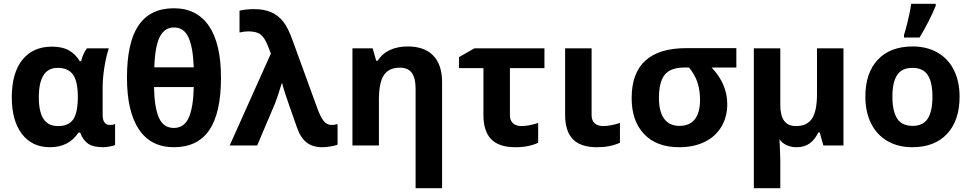

<svg xmlns="http://www.w3.org/2000/svg" viewBox="-20 -759 5070 1002"><path d="M282.7 -101.1Q335.9 -101.1 360.4 -133.5Q384.8 -166 386.2 -247.1V-252.4Q386.2 -334 361.1 -369.4Q335.9 -404.8 280.3 -404.8Q182.6 -404.8 182.6 -251Q182.6 -175.8 207 -138.4Q231.4 -101.1 282.7 -101.1ZM240.2 9.3Q147.5 9.3 94.5 -59.8Q41.5 -128.9 41.5 -251.5Q41.5 -377.9 96.7 -446.8Q151.9 -515.6 251 -515.6Q304.2 -515.6 338.9 -496.6Q373.5 -477.5 396.5 -439.5H403.3Q414.1 -481.9 433.6 -506.8H547.9Q533.2 -462.9 524.4 -406Q515.6 -349.1 515.6 -302.2V-160.6Q515.6 -106.9 553.7 -106.9Q568.4 -106.9 580.6 -111.3V-2.9Q573.2 2 552.5 5.6Q531.7 9.3 518.6 9.3Q467.8 9.3 440.9 -8.3Q414.1 -25.9 398.4 -66.9H389.2Q339.4 9.3 240.2 9.3Z M1133.3 -353.5Q1133.3 -169.9 1072.3 -80.3Q1011.2 9.3 887.2 9.3Q767.1 9.3 704.8 -84Q642.6 -177.2 642.6 -353.5Q642.6 -538.1 703.4 -627Q764.2 -715.8 887.2 -715.8Q1007.3 -715.8 1070.3 -623.5Q1133.3 -531.2 1133.3 -353.5ZM887.2 -91.3Q940.4 -91.3 964.6 -144Q988.8 -196.8 991.2 -304.7H783.7Q785.6 -198.2 809.3 -144.8Q833 -91.3 887.2 -91.3ZM888.2 -615.7Q839.4 -615.7 814.2 -567.4Q789.1 -519 785.2 -407.7H991.2Q987.3 -512.2 963.6 -564Q939.9 -615.7 888.2 -615.7Z M1178.7 0 1393.6 -479.5 1377.4 -521Q1361.3 -562 1340.3 -578.6Q1319.3 -595.2 1276.4 -595.2Q1253.9 -595.2 1230 -589.4V-703.6Q1266.1 -711.4 1305.7 -711.4Q1357.4 -711.4 1394.5 -695.6Q1431.6 -679.7 1457.8 -646.5Q1483.9 -613.3 1506.8 -548.8L1634.3 -198.7Q1650.9 -151.4 1668.2 -129.2Q1685.5 -106.9 1710.4 -106.9Q1725.6 -106.9 1741.7 -111.3V-4.4Q1731.4 1 1705.6 5.1Q1679.7 9.3 1662.1 9.3Q1611.8 9.3 1580.1 -15.4Q1548.3 -40 1529.8 -93.8Q1478 -240.2 1468.3 -270.5Q1458.5 -300.8 1452.6 -324.2H1450.2Q1429.2 -254.4 1415.5 -219.7L1322.3 0Z M2287.1 223.1H2148.9V-295.9Q2148.9 -351.1 2129.4 -378.4Q2109.9 -405.8 2067.4 -405.8Q2009.3 -405.8 1983.4 -366.9Q1957.5 -328.1 1957.5 -238.8V0H1819.3V-506.8H1924.8L1943.4 -441.9H1951.2Q1974.1 -479 2014.6 -497.8Q2055.2 -516.6 2106.9 -516.6Q2195.3 -516.6 2241.2 -468.8Q2287.1 -420.9 2287.1 -330.6Z M2641.1 -403.3V-158.7Q2641.1 -129.4 2657.7 -115.2Q2674.3 -101.1 2701.7 -101.1Q2737.8 -101.1 2788.6 -117.2V-14.2Q2740.2 9.3 2669.9 9.3Q2583.5 9.3 2543.2 -32.7Q2502.9 -74.7 2502.9 -158.7V-403.3H2375.5V-460.9L2455.6 -506.8H2821.3V-403.3Z M3067.4 -506.8V-158.7Q3067.4 -129.4 3084 -115.2Q3100.6 -101.1 3127.4 -101.1Q3164.6 -101.1 3215.3 -117.2V-14.2Q3165.5 9.3 3095.7 9.3Q3009.8 9.3 2969.5 -32.7Q2929.2 -74.7 2929.2 -158.7V-506.8Z M3775.4 -215.3Q3775.4 -149.4 3744.9 -97.9Q3714.4 -46.4 3657.5 -18.6Q3600.6 9.3 3524.4 9.3Q3406.7 9.3 3341.6 -59.1Q3276.4 -127.4 3276.4 -247.1Q3276.4 -507.8 3562.5 -507.8H3822.8V-406.7H3693.8Q3775.4 -320.8 3775.4 -215.3ZM3418.9 -247.1Q3418.9 -176.3 3446 -139.2Q3473.1 -102.1 3526.4 -102.1Q3579.1 -102.1 3606.2 -136.7Q3633.3 -171.4 3633.3 -236.8Q3633.3 -287.1 3620.1 -328.1Q3606.9 -369.1 3575.7 -406.7H3553.2Q3480 -406.7 3449.5 -369.6Q3418.9 -332.5 3418.9 -247.1Z M4052.2 -210.9Q4052.2 -155.8 4072.3 -128.4Q4092.3 -101.1 4134.8 -101.1Q4191.9 -101.1 4217.8 -140.4Q4243.7 -179.7 4243.7 -268.6V-506.8H4381.8V0H4276.9L4257.8 -67.9H4251Q4231.9 -29.3 4204.6 -10Q4177.2 9.3 4137.2 9.3Q4109.4 9.3 4085.7 -1.2Q4062 -11.7 4047.9 -31.7L4049.8 6.8L4052.2 78.1V223.1H3914.1V-506.8H4052.2Z M4637.2 -254.4Q4637.2 -179.2 4661.9 -140.6Q4686.5 -102.1 4742.7 -102.1Q4797.9 -102.1 4822 -140.4Q4846.2 -178.7 4846.2 -254.4Q4846.2 -329.6 4821.8 -367.2Q4797.4 -404.8 4741.7 -404.8Q4686.5 -404.8 4661.9 -367.4Q4637.2 -330.1 4637.2 -254.4ZM4987.8 -254.4Q4987.8 -130.4 4922.6 -60.5Q4857.4 9.3 4740.7 9.3Q4667.5 9.3 4611.8 -22.7Q4556.2 -54.7 4526.1 -114.7Q4496.1 -174.8 4496.1 -254.4Q4496.1 -378.4 4561 -447.5Q4626 -516.6 4743.7 -516.6Q4816.4 -516.6 4872.3 -484.9Q4928.2 -453.1 4958 -393.6Q4987.8 -334 4987.8 -254.4ZM4697.8 -576.7Q4706.1 -601.1 4718 -651.1Q4730 -701.2 4735.4 -739.3H4863.3V-728.5Q4828.1 -644 4778.8 -563H4697.8Z"/></svg>

Font: Bpm'online Open Sans
Style: Bold
Weight: 700
Foundry: Ascender Corporation
Version: Version 1.10